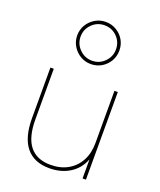

<svg xmlns="http://www.w3.org/2000/svg" viewBox="-158 -963 894 1071"><g transform="rotate(20 289.0 -427.5)"><path d="M264 10Q173 10 126 -48Q79 -106 79 -220V-520H99V-220Q99 -114 140.5 -62Q182 -10 264 -10Q323 -10 367 -35Q411 -60 435 -105Q459 -150 459 -210V-520H479V0H459V-111H458Q435 -53 384 -21.5Q333 10 264 10ZM283 -615Q249 -615 220.5 -632Q192 -649 175 -677.5Q158 -706 158 -740Q158 -775 175 -803Q192 -831 220.5 -848Q249 -865 283 -865Q318 -865 346.5 -848Q375 -831 391.5 -803Q408 -775 408 -740Q408 -706 391.5 -677.5Q375 -649 346.5 -632Q318 -615 283 -615ZM283 -635Q327 -635 357.5 -666Q388 -697 388 -740Q388 -784 357.5 -814.5Q327 -845 283 -845Q240 -845 209 -814.5Q178 -784 178 -740Q178 -697 209 -666Q240 -635 283 -635Z"/></g></svg>

Font: M PLUS 2 Thin
Style: Regular
Weight: 100
Designer: Coji Morishita
Foundry: UNDERFOREST DESIGN
Version: Version 1.001